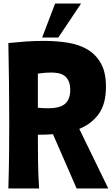

<svg xmlns="http://www.w3.org/2000/svg" viewBox="-20 -1060 629 1080"><path d="M27 0Q30 -95 31 -189.5Q32 -284 32 -369Q32 -490 30.5 -599Q29 -708 27 -818Q76 -823 125.5 -826.5Q175 -830 226 -830Q299 -830 363 -819.5Q427 -809 474 -780.5Q521 -752 548.5 -702Q576 -652 576 -573Q576 -475 535.5 -419Q495 -363 426 -335L589 0H411L278 -305Q237 -302 193 -302Q193 -225 194 -151Q195 -77 200 0ZM193 -454Q224 -451 250 -451Q318 -451 346.5 -476.5Q375 -502 375 -553Q375 -584 366.5 -603Q358 -622 343.5 -633Q329 -644 309.5 -648Q290 -652 268 -652Q252 -652 232.5 -650.5Q213 -649 193 -646ZM290 -1040H436L308 -849H217Z"/></svg>

Font: Ranchers
Style: Regular
Weight: 400
Designer: Pablo Impallari, Brenda Gallo
Foundry: Pablo Impallari, Brenda Gallo
Version: Version 1.000; ttfautohint (v0.8) -G 200 -r 50